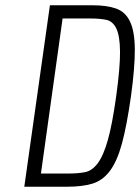

<svg xmlns="http://www.w3.org/2000/svg" viewBox="-20 -707 531 727"><path d="M72 0H235Q291 0 329.5 -11.5Q368 -23 395.5 -59Q423 -95 441.5 -162.5Q460 -230 476 -343Q491 -453 490.5 -520.5Q490 -588 472.5 -625Q455 -662 420 -674.5Q385 -687 332 -687H169ZM135 -50 217 -637H324Q357 -637 382 -632Q407 -627 420.5 -599Q434 -571 434.5 -511.5Q435 -452 420 -343Q405 -235 388 -175.5Q371 -116 349.5 -88Q328 -60 301.5 -55Q275 -50 242 -50Z"/></svg>

Font: Secuela ExtLt
Style: Italic
Weight: 200
Italic angle: -8°
Designer: Fernando Haro
Foundry: deFharo
Version: Version 1.704